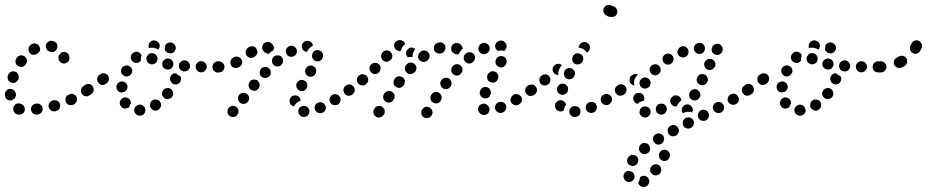

<svg xmlns="http://www.w3.org/2000/svg" viewBox="-27 -443 3766 780"><path d="M54 23Q58 23 62 20Q66 18 69 15Q72 11 73 7Q76 -2 71 -10Q67 -18 58 -21Q57 -21 57 -21Q48 -25 39 -21Q31 -17 28 -8Q25 1 29 9Q33 18 41 21Q43 22 45 22Q49 23 54 23ZM141 14Q147 7 146 -2Q146 -7 144 -11Q141 -15 138 -17Q135 -20 130 -22Q126 -23 121 -22H119Q110 -21 104 -14Q98 -7 99 3Q99 7 102 11Q104 15 107 18Q111 21 115 22Q119 23 124 23L126 22Q136 21 141 14ZM215 -3Q219 -11 217 -20Q216 -24 213 -28Q210 -31 206 -33Q203 -35 198 -36Q194 -37 189 -35H187Q178 -32 173 -24Q169 -16 171 -7Q172 -3 175 1Q178 4 182 7Q186 9 190 9Q194 10 199 9L201 8Q210 6 215 -3ZM285 -32Q288 -40 284 -49Q282 -53 279 -56Q275 -59 271 -60Q267 -62 262 -62Q258 -61 254 -59L251 -58Q247 -56 244 -53Q241 -50 240 -46Q238 -41 239 -37Q239 -32 241 -28Q243 -24 246 -21Q249 -18 253 -17Q258 -15 262 -16Q267 -16 271 -18L273 -19Q281 -23 285 -32ZM8 -36Q4 -37 0 -40Q-3 -43 -5 -47Q-7 -51 -7 -56Q-7 -57 -7 -59Q-8 -68 -1 -75Q5 -82 14 -82Q19 -82 23 -81Q27 -79 30 -76Q34 -73 35 -69Q37 -65 38 -61Q38 -59 38 -58Q38 -54 36 -50Q35 -45 32 -42Q31 -41 30 -41Q25 -39 20 -35Q20 -35 19 -35Q18 -35 17 -35Q12 -34 8 -36ZM345 -64Q348 -67 348 -72Q349 -76 348 -80Q347 -85 345 -89Q342 -92 338 -95Q335 -97 330 -98Q326 -99 321 -98Q317 -97 313 -94L311 -93Q304 -87 302 -78Q300 -69 306 -61Q308 -58 312 -55Q316 -53 320 -52Q324 -51 329 -52Q333 -53 337 -56L339 -57Q343 -60 345 -64ZM4 -127Q4 -123 6 -119Q8 -114 11 -112Q15 -109 19 -107Q23 -106 28 -106Q32 -106 36 -108Q40 -110 43 -114Q46 -117 48 -121V-124Q50 -128 49 -133Q49 -137 47 -141Q45 -145 42 -148Q38 -151 34 -152Q25 -155 17 -151Q9 -147 6 -138L5 -136Q3 -131 4 -127ZM36 -190Q38 -180 46 -175Q53 -170 62 -171Q72 -173 77 -181L78 -183Q84 -190 82 -200Q80 -209 73 -214Q65 -219 56 -218Q47 -216 41 -209L40 -206Q35 -199 36 -190ZM247 -227Q239 -233 230 -232Q228 -232 226 -231Q223 -230 221 -229Q218 -223 213 -219Q211 -216 211 -213Q210 -210 210 -207Q210 -207 211 -207Q211 -198 217 -191Q224 -185 233 -185Q242 -185 249 -191Q255 -198 255 -207Q255 -210 255 -212Q254 -222 247 -227ZM94 -257Q91 -254 89 -249Q88 -245 89 -241Q89 -236 91 -232Q95 -224 104 -221Q113 -219 121 -223Q122 -223 123 -224Q127 -226 130 -229Q133 -233 135 -237Q136 -241 136 -246Q135 -250 133 -254Q131 -258 128 -261Q125 -264 120 -265Q116 -267 112 -267Q107 -266 103 -264Q102 -263 100 -263Q96 -261 94 -257ZM177 -277Q172 -276 169 -273Q165 -271 162 -267Q160 -263 159 -259Q159 -254 160 -250Q161 -245 163 -242Q166 -238 169 -236Q173 -233 178 -233Q179 -232 180 -232Q189 -230 196 -235Q204 -241 206 -250Q207 -254 206 -258Q205 -263 203 -267Q200 -270 197 -273Q193 -275 189 -276Q187 -277 185 -277Q181 -278 177 -277Z M557 21Q550 27 541 27H540Q536 27 532 25Q528 24 525 20Q521 17 520 13Q518 9 518 4Q518 -5 525 -11Q532 -18 541 -18Q546 -18 550 -16Q554 -14 557 -11Q558 -10 559 -9Q560 -8 561 -6Q562 -2 563 2Q563 3 564 3Q564 4 564 5Q563 14 557 21ZM623 -4Q626 -7 627 -12Q628 -16 627 -21Q626 -25 624 -29Q623 -29 623 -30Q622 -31 621 -32Q621 -32 621 -32Q619 -35 616 -36Q613 -38 609 -38Q605 -39 601 -39Q596 -38 593 -35H592Q588 -33 586 -29Q583 -25 583 -21Q582 -16 582 -12Q583 -8 586 -4Q591 4 600 6Q609 8 617 3V2Q621 0 623 -4ZM487 -3Q483 -2 479 -2Q474 -3 470 -5Q467 -8 464 -11V-12Q458 -19 460 -29Q462 -38 469 -43Q473 -46 477 -47Q481 -48 486 -47Q490 -46 494 -44Q498 -42 500 -38H501Q503 -34 504 -30Q505 -26 505 -22Q501 -18 499 -12Q498 -10 498 -8Q497 -8 497 -7Q496 -7 495 -6Q492 -4 487 -3ZM672 -49V-50Q675 -53 676 -57Q677 -62 676 -66Q676 -71 673 -75Q671 -78 668 -81Q660 -87 651 -85Q642 -84 636 -77V-76Q630 -69 631 -60Q633 -51 640 -45Q648 -39 657 -41Q666 -42 672 -49ZM350 -67Q353 -71 354 -75Q354 -80 353 -84Q352 -89 350 -92Q345 -100 335 -102Q326 -103 319 -98L315 -95Q311 -93 309 -89Q307 -85 306 -81Q305 -77 306 -72Q307 -68 310 -64Q315 -56 324 -55Q333 -53 341 -59L344 -61Q348 -63 350 -67ZM451 -75Q445 -83 446 -92Q447 -101 454 -107Q462 -113 471 -112Q480 -111 486 -104Q492 -97 491 -88V-87Q490 -82 487 -77Q484 -72 479 -70Q475 -69 471 -69Q469 -68 467 -67Q467 -67 467 -67Q467 -67 466 -67Q457 -68 451 -75ZM412 -111Q415 -115 415 -119Q416 -124 415 -128Q414 -133 412 -136Q409 -140 405 -142Q401 -145 397 -145Q393 -146 388 -145Q384 -144 380 -141L377 -139Q369 -134 368 -124Q366 -115 372 -108Q377 -100 386 -98Q395 -97 403 -102L406 -105Q410 -107 412 -111ZM707 -115V-116Q709 -120 709 -124Q708 -129 706 -133Q704 -134 703 -135Q694 -138 689 -145Q688 -145 687 -145Q680 -146 674 -142Q667 -137 665 -130Q663 -126 664 -121Q664 -117 666 -113Q668 -109 671 -106Q674 -103 679 -101Q687 -98 696 -102Q704 -106 707 -115ZM466 -148Q463 -156 467 -165Q471 -173 480 -176Q489 -179 497 -175Q506 -171 509 -162Q512 -154 508 -145H507Q504 -138 497 -135Q490 -131 482 -133Q481 -133 480 -134Q479 -134 479 -134Q478 -134 477 -135Q469 -139 466 -148ZM867 -150Q871 -152 875 -155Q878 -158 879 -162Q881 -167 881 -171Q881 -180 875 -187Q868 -193 859 -194H858Q854 -194 850 -192Q846 -190 842 -187Q839 -184 838 -180Q836 -175 836 -171Q836 -167 838 -162Q839 -158 842 -155Q846 -152 850 -150Q854 -149 858 -149H859Q863 -148 867 -150ZM806 -156Q813 -162 813 -171Q813 -176 812 -180Q810 -184 807 -187Q804 -191 800 -192Q796 -194 791 -194Q781 -195 775 -188Q768 -182 768 -172Q768 -168 769 -164Q771 -160 774 -156Q777 -153 781 -151Q785 -150 790 -149Q799 -149 806 -156ZM737 -158Q744 -164 745 -173Q745 -178 744 -182Q742 -186 739 -190Q737 -193 733 -195Q729 -197 724 -198Q714 -198 707 -192Q700 -186 700 -177Q699 -172 701 -168Q702 -164 705 -160Q708 -157 712 -155Q716 -153 720 -153H721Q730 -152 737 -158ZM668 -164Q675 -170 677 -179Q678 -183 677 -188Q676 -192 673 -196Q671 -200 667 -202Q663 -204 659 -205H658Q649 -207 642 -201Q634 -196 632 -187Q632 -182 632 -178Q633 -174 636 -170Q639 -166 642 -164Q646 -162 651 -161Q660 -159 668 -164ZM594 -182Q585 -180 578 -186H577Q570 -191 568 -201Q566 -210 572 -217Q577 -225 586 -227Q596 -228 603 -223Q609 -219 612 -212Q614 -206 612 -199Q612 -197 611 -195Q611 -194 610 -193Q610 -192 609 -191Q604 -184 594 -182ZM543 -194Q536 -187 527 -187Q518 -187 511 -194Q504 -201 504 -210Q504 -219 511 -226Q518 -233 527 -233Q536 -233 543 -226Q545 -225 546 -223Q547 -221 548 -219Q547 -217 547 -215Q544 -206 546 -198Q545 -197 544 -196Q544 -195 543 -194ZM651 -230Q648 -233 645 -236Q643 -239 642 -243Q644 -248 644 -254Q644 -256 644 -258Q645 -259 645 -260Q646 -261 646 -262Q652 -269 661 -270Q670 -272 678 -266Q685 -261 687 -251Q688 -242 682 -235Q680 -231 676 -229Q673 -227 668 -226Q665 -227 662 -227Q658 -228 654 -228Q653 -228 653 -229Q652 -229 651 -230ZM579 -267Q583 -275 592 -278Q601 -281 609 -276Q618 -272 621 -263Q622 -259 622 -255Q621 -250 619 -246Q619 -245 618 -244Q617 -242 616 -241Q609 -246 601 -248Q592 -250 583 -249Q580 -248 578 -248Q578 -248 578 -249Q578 -249 577 -249Q575 -258 579 -267Z M942 8Q941 -1 934 -8Q931 -10 926 -12Q922 -13 918 -13Q913 -13 909 -10Q905 -8 902 -5Q899 -1 898 3Q896 7 897 12Q897 16 899 20Q901 24 904 27Q911 33 921 32Q930 32 936 25V24Q943 17 942 8ZM1224 25Q1230 18 1230 8Q1230 4 1228 0Q1226 -4 1223 -7Q1219 -10 1215 -12Q1211 -13 1206 -13Q1197 -12 1190 -6Q1184 1 1185 11Q1185 15 1187 19Q1189 23 1192 26Q1195 29 1199 31Q1204 32 1208 32H1209Q1218 31 1224 25ZM1295 3Q1299 -5 1295 -14Q1293 -18 1290 -21Q1287 -25 1283 -26Q1279 -28 1274 -28Q1270 -28 1266 -26H1265Q1257 -23 1253 -14Q1249 -6 1253 3Q1254 7 1258 10Q1261 14 1265 15Q1269 17 1273 17Q1278 17 1282 16L1283 15Q1291 12 1295 3ZM1150 -37V-38Q1151 -42 1153 -46Q1156 -50 1159 -52Q1163 -55 1167 -55Q1172 -56 1176 -55Q1184 -54 1189 -48Q1194 -42 1194 -34Q1191 -33 1188 -31Q1180 -28 1174 -21Q1170 -16 1167 -11Q1158 -13 1153 -20Q1148 -28 1150 -37ZM1353 -25Q1356 -29 1356 -33Q1357 -38 1357 -42Q1356 -46 1353 -50Q1348 -58 1339 -60Q1330 -62 1322 -57Q1318 -54 1316 -51Q1313 -47 1312 -42Q1311 -38 1312 -34Q1313 -29 1315 -26Q1320 -18 1329 -16Q1338 -14 1346 -19H1347Q1350 -22 1353 -25ZM985 -46Q984 -56 976 -61Q969 -67 960 -66Q951 -65 945 -58L944 -57Q939 -50 940 -41Q941 -31 948 -26Q952 -23 956 -22Q960 -20 965 -21Q969 -21 973 -24Q977 -26 980 -29V-30Q986 -37 985 -46ZM1413 -73Q1415 -82 1409 -90Q1407 -94 1403 -96Q1399 -98 1395 -99Q1390 -100 1386 -99Q1382 -98 1378 -95Q1374 -92 1372 -89Q1369 -85 1368 -80Q1368 -76 1369 -72Q1370 -67 1372 -64Q1375 -60 1378 -58Q1382 -55 1387 -54Q1391 -54 1395 -55Q1400 -56 1403 -58L1404 -59Q1412 -64 1413 -73ZM1177 -91Q1179 -82 1187 -77Q1190 -74 1195 -73Q1199 -73 1204 -73Q1208 -74 1212 -77Q1215 -79 1218 -83V-84Q1223 -92 1221 -101Q1219 -110 1211 -115Q1208 -117 1203 -118Q1199 -119 1194 -118Q1190 -117 1186 -114Q1183 -112 1180 -108Q1175 -100 1177 -91ZM1027 -91Q1028 -95 1028 -99Q1028 -104 1025 -108Q1023 -112 1020 -115Q1013 -120 1003 -120Q994 -119 988 -112V-111Q982 -104 983 -95Q984 -85 991 -79Q998 -74 1007 -74Q1017 -75 1022 -82L1023 -83Q1026 -86 1027 -91ZM1073 -149Q1073 -159 1066 -165Q1060 -172 1050 -171Q1041 -171 1034 -164Q1028 -157 1028 -148Q1028 -138 1035 -132Q1042 -126 1051 -126Q1060 -126 1067 -133Q1074 -140 1073 -149ZM1213 -148Q1216 -139 1224 -134Q1232 -130 1241 -132Q1250 -134 1254 -143H1255Q1259 -151 1257 -160Q1255 -169 1246 -174Q1243 -176 1238 -177Q1234 -177 1229 -176Q1225 -175 1222 -172Q1218 -169 1216 -165H1215Q1211 -157 1213 -148ZM879 -156Q885 -162 885 -172Q885 -176 883 -180Q881 -184 878 -187Q875 -190 871 -192Q867 -194 862 -194Q861 -193 859 -193Q850 -193 843 -187Q836 -180 836 -171Q836 -162 843 -155Q850 -148 859 -148Q861 -148 863 -149Q873 -149 879 -156ZM956 -184Q959 -193 954 -201Q950 -209 941 -212Q932 -215 924 -211Q922 -210 921 -209Q917 -207 914 -204Q911 -200 910 -196Q908 -192 909 -187Q909 -183 911 -179Q915 -170 924 -168Q933 -165 941 -169Q943 -170 945 -171Q953 -175 956 -184ZM1123 -194Q1124 -203 1118 -211Q1112 -218 1102 -218Q1093 -219 1086 -213Q1078 -207 1078 -198Q1077 -188 1083 -181Q1089 -174 1098 -173Q1107 -172 1115 -178V-179Q1122 -185 1123 -194ZM1244 -204Q1249 -196 1258 -194Q1267 -192 1275 -197Q1283 -203 1285 -212Q1287 -221 1282 -229Q1276 -237 1267 -239Q1258 -241 1250 -236Q1243 -230 1241 -221Q1239 -212 1244 -204ZM1000 -255Q991 -256 983 -251L980 -249Q973 -243 971 -234Q970 -225 975 -217Q981 -210 990 -208Q999 -207 1007 -212L1010 -215Q1014 -218 1017 -223Q1019 -228 1019 -234Q1017 -238 1016 -243Q1016 -244 1015 -245Q1015 -245 1014 -246Q1009 -254 1000 -255ZM1178 -228Q1181 -237 1177 -245Q1175 -249 1171 -252Q1168 -255 1164 -256Q1159 -258 1155 -257Q1150 -257 1147 -255L1146 -254Q1138 -250 1135 -241Q1132 -232 1137 -224Q1139 -220 1142 -217Q1145 -214 1150 -213Q1154 -212 1158 -212Q1163 -213 1167 -215Q1176 -219 1178 -228ZM1038 -250Q1038 -259 1044 -266Q1051 -272 1060 -273Q1069 -273 1076 -266Q1079 -263 1082 -260Q1085 -255 1086 -249Q1086 -243 1083 -238Q1077 -235 1072 -231L1071 -230Q1068 -228 1066 -225Q1060 -224 1054 -227Q1048 -229 1045 -234Q1038 -241 1038 -250ZM1200 -262Q1202 -266 1205 -269Q1207 -273 1211 -275Q1215 -277 1220 -277H1221Q1229 -278 1236 -272Q1243 -267 1244 -258Q1241 -256 1238 -254Q1230 -249 1225 -241Q1222 -237 1221 -232Q1212 -233 1206 -238Q1200 -244 1199 -253Q1199 -257 1200 -262Z M1729 8Q1727 -1 1719 -6Q1715 -8 1711 -9Q1706 -10 1702 -9Q1698 -8 1694 -5Q1690 -2 1688 2L1687 3Q1683 11 1685 20Q1687 29 1695 34Q1699 36 1703 37Q1708 37 1712 36Q1716 35 1720 33Q1724 30 1726 26L1727 25Q1732 17 1729 8ZM1536 15Q1536 10 1536 6Q1535 1 1532 -2Q1530 -6 1526 -9Q1519 -14 1509 -12Q1500 -11 1495 -3L1494 -1Q1491 3 1490 7Q1489 12 1490 16Q1491 20 1493 24Q1496 28 1499 30Q1507 36 1516 34Q1525 32 1530 25L1532 23Q1535 19 1536 15ZM1941 24Q1932 25 1925 19Q1923 18 1922 16Q1915 10 1915 0Q1916 -9 1922 -16Q1926 -19 1930 -20Q1934 -22 1938 -22Q1943 -22 1947 -20Q1951 -18 1954 -15Q1957 -13 1958 -10Q1960 -7 1961 -3Q1961 -1 1962 1Q1962 5 1960 9Q1959 13 1957 16Q1951 23 1941 24ZM2023 9Q2026 6 2028 2Q2030 -2 2030 -6Q2030 -11 2029 -15Q2025 -24 2017 -27Q2008 -31 2000 -28H1998Q1994 -26 1991 -23Q1987 -20 1986 -16Q1984 -12 1984 -7Q1983 -3 1985 1Q1988 10 1997 14Q2005 18 2014 15L2015 14Q2020 12 2023 9ZM2093 -33Q2095 -42 2090 -50Q2088 -54 2084 -56Q2081 -59 2076 -60Q2072 -61 2068 -61Q2063 -60 2059 -58L2058 -57Q2050 -52 2048 -43Q2045 -34 2050 -26Q2052 -22 2056 -20Q2059 -17 2064 -16Q2068 -15 2072 -15Q2077 -16 2081 -18L2082 -19Q2090 -24 2093 -33ZM1767 -43Q1768 -47 1767 -51Q1766 -56 1763 -59Q1761 -63 1757 -66Q1749 -71 1740 -69Q1731 -67 1726 -59L1725 -58Q1723 -54 1722 -50Q1721 -45 1722 -41Q1723 -36 1725 -33Q1728 -29 1732 -27Q1739 -22 1749 -23Q1758 -25 1763 -33L1764 -34Q1766 -38 1767 -43ZM1576 -47Q1576 -51 1576 -56Q1575 -60 1572 -64Q1570 -67 1566 -70Q1558 -75 1549 -73Q1540 -71 1535 -64L1533 -61Q1531 -58 1530 -53Q1529 -49 1530 -44Q1531 -40 1533 -36Q1536 -33 1540 -30Q1547 -25 1557 -27Q1566 -29 1571 -36L1572 -39Q1575 -42 1576 -47ZM1924 -57Q1920 -65 1923 -74L1924 -75Q1925 -79 1929 -83Q1932 -86 1936 -88Q1940 -90 1944 -90Q1949 -90 1953 -88Q1962 -85 1965 -76Q1969 -68 1966 -59L1965 -58Q1964 -54 1961 -50Q1958 -47 1954 -45Q1952 -45 1950 -44Q1949 -44 1947 -43Q1943 -44 1939 -44Q1938 -44 1937 -44Q1937 -44 1937 -45Q1937 -45 1936 -45Q1928 -48 1924 -57ZM2152 -72Q2154 -81 2149 -89Q2146 -93 2142 -95Q2139 -98 2134 -99Q2130 -99 2126 -98Q2121 -98 2117 -95L2116 -94Q2108 -89 2107 -80Q2105 -71 2110 -63Q2113 -59 2117 -57Q2120 -54 2125 -53Q2129 -53 2134 -54Q2138 -54 2142 -57L2143 -58Q2151 -63 2152 -72ZM1410 -65Q1413 -69 1414 -73Q1414 -78 1414 -82Q1413 -87 1410 -90Q1405 -98 1395 -100Q1386 -101 1379 -96L1378 -95Q1374 -93 1372 -89Q1370 -85 1369 -81Q1368 -77 1369 -72Q1370 -68 1373 -64Q1378 -56 1387 -55Q1396 -53 1404 -59Q1408 -61 1410 -65ZM1807 -99Q1808 -104 1807 -108Q1807 -112 1804 -116Q1802 -120 1799 -123Q1791 -128 1782 -127Q1773 -126 1767 -118L1766 -117Q1763 -113 1762 -109Q1761 -105 1762 -100Q1763 -96 1765 -92Q1767 -88 1771 -85Q1778 -80 1788 -81Q1797 -83 1802 -90L1803 -91Q1806 -95 1807 -99ZM1617 -105Q1618 -109 1618 -114Q1617 -118 1615 -122Q1613 -126 1609 -129Q1605 -131 1601 -132Q1597 -134 1592 -133Q1588 -132 1584 -130Q1580 -128 1577 -124L1576 -122Q1573 -118 1572 -114Q1571 -110 1572 -105Q1572 -101 1574 -97Q1577 -93 1580 -91Q1588 -85 1597 -86Q1606 -88 1612 -95L1613 -97Q1616 -101 1617 -105ZM1469 -117Q1469 -126 1464 -133Q1461 -137 1457 -139Q1453 -141 1448 -141Q1444 -142 1440 -141Q1435 -139 1432 -136H1431Q1424 -130 1423 -121Q1422 -111 1428 -104Q1434 -97 1444 -96Q1453 -95 1460 -101L1461 -102Q1468 -108 1469 -117ZM1953 -123Q1955 -114 1964 -110Q1968 -108 1972 -107Q1977 -107 1981 -108Q1985 -109 1989 -112Q1992 -115 1994 -119L1995 -121Q1999 -129 1997 -138Q1994 -147 1986 -151Q1982 -153 1977 -153Q1973 -154 1968 -153Q1964 -151 1961 -148Q1957 -146 1955 -142L1954 -140Q1950 -132 1953 -123ZM1851 -152Q1852 -156 1852 -161Q1852 -165 1850 -169Q1848 -173 1845 -176Q1838 -183 1828 -182Q1819 -182 1813 -175L1812 -173Q1809 -170 1807 -166Q1806 -162 1806 -157Q1806 -153 1808 -149Q1810 -145 1814 -142Q1821 -135 1830 -136Q1839 -136 1845 -143L1846 -145Q1849 -148 1851 -152ZM1665 -167Q1664 -177 1657 -183Q1651 -189 1641 -189Q1632 -189 1626 -182L1624 -180Q1617 -173 1618 -164Q1618 -155 1625 -148Q1632 -142 1641 -142Q1650 -143 1657 -149L1659 -151Q1665 -158 1665 -167ZM1519 -165Q1520 -175 1513 -181Q1510 -184 1506 -186Q1501 -188 1497 -188Q1493 -188 1488 -186Q1484 -185 1481 -181Q1474 -174 1474 -165Q1474 -156 1481 -149Q1487 -142 1497 -142Q1506 -142 1512 -149L1513 -150Q1519 -156 1519 -165ZM1986 -193Q1985 -189 1987 -185Q1988 -180 1991 -177Q1994 -174 1998 -172Q2006 -167 2015 -170Q2024 -173 2028 -181L2029 -183Q2031 -187 2031 -191Q2032 -196 2030 -200Q2029 -204 2026 -208Q2023 -211 2019 -213Q2011 -217 2002 -214Q1993 -212 1989 -203L1988 -202Q1986 -198 1986 -193ZM1900 -198Q1902 -202 1903 -207Q1903 -211 1902 -215Q1901 -220 1898 -223Q1892 -230 1882 -231Q1873 -232 1866 -226L1865 -225Q1861 -222 1859 -218Q1857 -214 1857 -210Q1856 -205 1858 -201Q1859 -197 1862 -193Q1868 -186 1877 -185Q1886 -184 1893 -190L1895 -191Q1898 -194 1900 -198ZM1715 -204Q1718 -208 1718 -212Q1719 -217 1718 -221Q1717 -225 1714 -229Q1709 -236 1699 -238Q1690 -239 1683 -234L1681 -232Q1677 -229 1675 -225Q1672 -222 1672 -217Q1671 -213 1672 -208Q1673 -204 1676 -200Q1681 -193 1691 -192Q1700 -190 1707 -196L1709 -197Q1713 -200 1715 -204ZM1567 -214Q1567 -223 1562 -229Q1562 -230 1561 -230Q1561 -231 1560 -231Q1560 -231 1560 -232Q1553 -238 1543 -238Q1534 -238 1528 -231L1527 -230Q1521 -223 1521 -214Q1522 -205 1528 -198Q1535 -192 1545 -192Q1554 -193 1560 -200H1561Q1566 -206 1567 -214ZM1630 -210Q1627 -213 1625 -217Q1623 -221 1623 -225V-226Q1622 -235 1629 -242Q1635 -249 1644 -250Q1649 -250 1653 -248Q1657 -247 1660 -244Q1658 -241 1656 -238Q1651 -230 1649 -220Q1649 -216 1649 -211Q1645 -212 1640 -212Q1635 -211 1630 -210ZM1823 -223Q1822 -224 1820 -224Q1818 -225 1817 -226Q1815 -227 1813 -229Q1813 -229 1813 -229Q1810 -232 1808 -236Q1806 -240 1806 -244Q1805 -249 1807 -253Q1808 -257 1811 -261Q1817 -268 1827 -268Q1836 -269 1843 -263Q1845 -261 1847 -259Q1849 -256 1851 -252Q1852 -248 1853 -244Q1852 -244 1852 -244L1850 -243Q1844 -237 1840 -230Q1838 -226 1836 -222Q1836 -222 1835 -222Q1834 -222 1833 -222Q1829 -223 1823 -223ZM1947 -225H1949Q1957 -229 1961 -238Q1964 -246 1961 -255Q1959 -259 1956 -262Q1953 -265 1948 -267Q1944 -269 1940 -269Q1935 -269 1931 -267L1930 -266Q1921 -263 1918 -254Q1914 -245 1918 -237Q1920 -233 1923 -229Q1926 -226 1930 -225Q1934 -223 1939 -223Q1943 -223 1947 -225ZM1775 -231Q1778 -234 1780 -238Q1782 -242 1783 -246Q1783 -251 1782 -255Q1781 -260 1778 -263Q1775 -266 1771 -269Q1767 -271 1763 -271Q1758 -272 1754 -270L1751 -269Q1747 -268 1744 -265Q1740 -263 1738 -259Q1736 -255 1736 -250Q1735 -246 1736 -241Q1739 -233 1747 -228Q1756 -224 1764 -226L1767 -227Q1771 -228 1775 -231ZM1576 -268Q1581 -276 1590 -279Q1599 -282 1607 -278Q1616 -274 1619 -265Q1619 -265 1619 -265Q1619 -264 1619 -264Q1615 -261 1612 -257Q1606 -251 1603 -242Q1602 -239 1601 -236Q1593 -234 1585 -239Q1578 -243 1575 -251Q1572 -260 1576 -268ZM1998 -276Q2007 -280 2015 -277Q2017 -276 2018 -276Q2022 -274 2025 -270Q2028 -267 2030 -263Q2031 -259 2031 -254Q2031 -250 2029 -246Q2028 -243 2026 -240Q2024 -238 2021 -236Q2017 -237 2013 -238Q2004 -239 1996 -236Q1989 -240 1986 -248Q1983 -256 1986 -264Q1990 -272 1998 -276Z M2319 30Q2323 28 2326 25Q2329 21 2330 17Q2332 13 2331 8Q2331 -1 2324 -7Q2316 -13 2307 -12H2306Q2302 -12 2298 -10Q2294 -8 2291 -4Q2288 -1 2287 3Q2285 8 2286 12Q2287 21 2294 27Q2301 33 2310 33H2311Q2315 32 2319 30ZM2396 2Q2400 -7 2396 -15Q2395 -20 2392 -23Q2388 -26 2384 -28Q2380 -29 2376 -29Q2371 -29 2367 -28L2366 -27Q2358 -24 2354 -15Q2351 -7 2354 2Q2356 6 2359 9Q2362 13 2366 14Q2370 16 2375 16Q2379 16 2384 14Q2393 10 2396 2ZM2249 10Q2244 9 2240 7Q2236 5 2233 2Q2230 -2 2229 -6Q2229 -6 2229 -7Q2226 -16 2230 -24Q2235 -32 2244 -35Q2253 -38 2261 -33Q2269 -29 2272 -20Q2272 -20 2272 -20Q2272 -19 2272 -18Q2272 -18 2272 -17Q2268 -11 2265 -3Q2264 1 2264 5Q2262 6 2261 7Q2259 8 2257 9Q2253 10 2249 10ZM2459 -34Q2461 -43 2456 -51Q2453 -54 2450 -57Q2446 -60 2442 -61Q2438 -62 2433 -61Q2429 -60 2425 -58H2424Q2416 -53 2414 -44Q2412 -35 2417 -27Q2419 -23 2423 -20Q2426 -18 2431 -17Q2435 -16 2440 -16Q2444 -17 2448 -19V-20Q2456 -25 2459 -34ZM2516 -73Q2518 -82 2512 -90Q2510 -94 2506 -96Q2502 -98 2498 -99Q2493 -100 2489 -99Q2485 -98 2481 -95Q2473 -90 2471 -81Q2470 -71 2475 -64Q2478 -60 2481 -58Q2485 -55 2490 -54Q2494 -54 2498 -55Q2503 -56 2506 -58L2507 -59Q2515 -64 2516 -73ZM2151 -65Q2153 -69 2154 -73Q2155 -78 2154 -82Q2153 -87 2150 -90Q2148 -94 2144 -96Q2140 -99 2136 -100Q2131 -100 2127 -99Q2122 -98 2119 -96H2118Q2115 -93 2112 -89Q2110 -85 2109 -81Q2108 -77 2109 -72Q2110 -68 2112 -64Q2115 -61 2119 -58Q2123 -56 2127 -55Q2131 -54 2136 -55Q2140 -56 2144 -58V-59Q2148 -61 2151 -65ZM2238 -70Q2234 -79 2237 -88Q2240 -97 2249 -101Q2257 -105 2266 -102Q2270 -101 2273 -98Q2277 -95 2279 -91Q2281 -87 2281 -82Q2281 -78 2280 -74V-73Q2277 -66 2271 -62Q2265 -58 2258 -58Q2256 -58 2254 -58Q2253 -58 2253 -58Q2252 -59 2252 -59Q2251 -59 2251 -59Q2242 -62 2238 -70ZM2209 -116Q2210 -125 2205 -132Q2199 -140 2190 -141Q2181 -142 2173 -136Q2169 -133 2167 -129Q2165 -126 2164 -121Q2163 -117 2165 -112Q2166 -108 2168 -104Q2174 -97 2183 -96Q2193 -95 2200 -100L2201 -101Q2208 -107 2209 -116ZM2265 -137Q2267 -128 2276 -123Q2284 -119 2293 -122Q2302 -125 2306 -133V-134Q2311 -142 2308 -151Q2305 -160 2297 -164Q2288 -168 2279 -166Q2271 -163 2266 -154Q2262 -146 2265 -137ZM2256 -178Q2254 -180 2251 -182Q2247 -183 2244 -184Q2239 -184 2235 -183Q2231 -182 2227 -179V-178Q2219 -173 2218 -163Q2217 -154 2223 -147Q2226 -143 2230 -141Q2234 -139 2238 -138Q2239 -138 2240 -138Q2240 -138 2241 -138Q2241 -143 2241 -148Q2242 -156 2246 -164V-165Q2250 -172 2256 -178ZM2298 -198Q2300 -189 2308 -184Q2316 -180 2325 -182Q2334 -184 2339 -192V-193Q2344 -201 2342 -210Q2340 -219 2332 -223Q2324 -228 2315 -226Q2306 -224 2301 -216V-215Q2296 -207 2298 -198ZM2326 -259Q2328 -263 2332 -266V-267Q2336 -270 2340 -271Q2344 -273 2348 -272Q2353 -272 2357 -270Q2361 -268 2364 -265Q2370 -258 2370 -248Q2369 -239 2362 -233V-232Q2361 -232 2360 -231Q2359 -230 2357 -230Q2357 -230 2356 -231Q2351 -238 2344 -243Q2336 -247 2328 -249Q2326 -249 2324 -249Q2324 -249 2324 -250Q2324 -250 2324 -251Q2324 -255 2326 -259ZM2475 -411Q2481 -405 2481 -396Q2481 -387 2475 -380Q2468 -374 2459 -374Q2451 -374 2444 -376Q2437 -379 2431 -384Q2425 -391 2424 -400Q2424 -409 2430 -416Q2436 -423 2445 -423Q2454 -424 2461 -418Q2469 -418 2475 -411Z M2566 299Q2566 300 2566 301Q2566 302 2567 303Q2570 311 2579 315Q2588 318 2596 315H2597Q2601 313 2604 310Q2607 307 2609 302Q2611 298 2611 294Q2611 289 2609 285Q2605 277 2597 273Q2588 269 2580 273H2579Q2577 274 2576 275Q2575 276 2573 277Q2573 284 2570 291Q2568 296 2566 299ZM2545 259Q2543 256 2540 254Q2537 254 2533 253Q2530 252 2526 251Q2525 251 2523 251Q2522 252 2520 252Q2516 254 2513 257Q2509 260 2508 264Q2506 268 2506 273Q2506 277 2507 281Q2507 282 2508 282Q2511 291 2520 295Q2528 298 2537 295Q2541 293 2544 290Q2547 287 2549 283Q2551 279 2551 274Q2551 270 2549 265Q2549 265 2549 265Q2548 262 2545 259ZM2618 234H2619Q2624 226 2633 225Q2642 223 2650 228Q2654 231 2656 235Q2658 238 2659 243Q2660 247 2659 252Q2658 256 2655 260Q2650 268 2641 269Q2631 271 2624 266Q2623 265 2623 265Q2623 265 2622 264Q2621 263 2621 263Q2620 262 2619 261Q2614 255 2614 248Q2614 240 2618 234ZM2566 204Q2564 195 2556 190Q2552 187 2548 187Q2544 186 2539 186Q2535 187 2531 190Q2527 192 2525 196V197Q2519 204 2521 213Q2523 223 2531 228Q2534 230 2539 231Q2543 232 2547 231Q2552 230 2556 228Q2559 225 2562 222V221Q2567 213 2566 204ZM2651 195Q2653 204 2661 208Q2670 213 2679 210Q2688 207 2692 199V198Q2697 190 2694 181Q2691 172 2683 168Q2675 164 2666 166Q2657 169 2653 177L2652 178Q2648 186 2651 195ZM2614 163Q2615 153 2609 146Q2604 139 2594 138Q2585 136 2578 142L2577 143Q2574 145 2572 149Q2569 153 2569 158Q2568 162 2569 166Q2571 171 2573 174Q2579 181 2588 183Q2598 184 2605 178H2606Q2613 172 2614 163ZM2670 127Q2673 118 2668 110Q2666 106 2662 103Q2658 101 2654 100Q2650 98 2645 99Q2641 100 2637 102H2636Q2633 105 2630 108Q2627 112 2626 116Q2625 121 2626 125Q2626 129 2629 133Q2634 141 2643 144Q2652 146 2660 141Q2668 136 2670 127ZM2730 94Q2733 85 2728 77Q2724 69 2715 66Q2706 63 2698 68H2697Q2689 73 2686 81Q2684 90 2688 99Q2692 107 2701 110Q2710 112 2719 108Q2727 103 2730 94ZM2787 71Q2790 68 2791 63Q2792 59 2792 55Q2792 50 2790 46Q2786 38 2777 35Q2768 32 2759 36Q2751 41 2748 49Q2745 58 2749 67Q2753 75 2762 78Q2771 81 2779 77L2780 76Q2784 74 2787 71ZM2841 45Q2845 43 2848 40Q2851 37 2852 32Q2854 28 2853 24Q2853 19 2851 15Q2847 7 2838 4Q2829 1 2821 5H2820Q2812 10 2809 19Q2806 27 2810 36Q2812 40 2816 43Q2819 46 2823 47Q2828 48 2832 48Q2837 48 2841 46ZM2605 31Q2597 36 2588 34V33Q2584 32 2580 30Q2577 27 2574 23Q2572 20 2571 15Q2571 11 2572 6Q2574 -3 2582 -8Q2590 -12 2599 -10Q2603 -9 2607 -7Q2611 -4 2613 0Q2613 1 2614 2Q2614 2 2615 3Q2615 8 2616 12Q2616 14 2616 15Q2616 16 2616 17Q2613 26 2605 31ZM2680 9Q2684 0 2680 -9Q2679 -13 2676 -16Q2672 -19 2668 -21Q2664 -22 2660 -22Q2655 -22 2651 -21Q2642 -17 2639 -9Q2635 0 2639 9Q2640 13 2643 16Q2647 19 2651 21Q2655 23 2659 23Q2664 23 2668 21Q2677 17 2680 9ZM2745 -6Q2747 -10 2750 -13Q2754 -16 2758 -18Q2762 -19 2767 -19Q2771 -19 2775 -17Q2779 -15 2782 -11Q2785 -8 2786 -4Q2788 1 2788 5Q2787 9 2785 13V14Q2784 14 2784 13Q2775 11 2766 11Q2757 12 2749 16Q2748 17 2747 17Q2743 12 2742 6Q2742 0 2745 -6ZM2914 0Q2916 -9 2912 -17Q2910 -21 2906 -24Q2903 -27 2899 -28Q2894 -29 2890 -29Q2885 -28 2882 -26H2881Q2873 -22 2870 -13Q2867 -4 2872 5Q2874 8 2877 11Q2881 14 2885 15Q2889 17 2894 16Q2898 16 2902 14H2903Q2911 9 2914 0ZM2735 -30Q2738 -33 2741 -35Q2741 -38 2740 -41Q2739 -44 2737 -46Q2732 -54 2723 -55Q2713 -57 2706 -52V-51Q2698 -46 2696 -37Q2695 -28 2700 -20Q2703 -16 2707 -14Q2710 -12 2715 -11Q2717 -11 2719 -11Q2720 -11 2722 -11Q2723 -13 2724 -16H2725Q2729 -24 2735 -30ZM2974 -34Q2976 -43 2971 -51Q2969 -55 2966 -58Q2962 -61 2958 -62Q2953 -63 2949 -62Q2944 -62 2941 -59H2940Q2932 -54 2930 -45Q2927 -36 2932 -28Q2934 -24 2938 -22Q2942 -19 2946 -18Q2950 -17 2955 -17Q2959 -18 2963 -20L2964 -21Q2972 -25 2974 -34ZM2546 -48Q2548 -57 2555 -62Q2563 -67 2572 -65Q2581 -64 2587 -56Q2592 -48 2590 -39Q2590 -37 2589 -36Q2589 -34 2588 -33Q2588 -33 2587 -33Q2578 -32 2570 -27Q2566 -24 2563 -21Q2554 -23 2549 -31Q2544 -39 2546 -48ZM2774 -50Q2777 -41 2785 -37Q2789 -35 2794 -35Q2798 -35 2802 -36Q2807 -38 2810 -41Q2813 -44 2815 -48H2816Q2820 -56 2817 -65Q2814 -74 2806 -78Q2802 -80 2797 -81Q2793 -81 2788 -79Q2784 -78 2781 -75Q2777 -72 2775 -68Q2771 -59 2774 -50ZM3029 -65Q3031 -69 3032 -73Q3033 -77 3032 -82Q3031 -86 3028 -90Q3023 -98 3014 -99Q3005 -101 2997 -95Q2993 -92 2990 -89Q2988 -85 2987 -81Q2987 -76 2987 -72Q2988 -67 2991 -64Q2994 -60 2997 -58Q3001 -55 3006 -54Q3010 -54 3014 -55Q3019 -56 3022 -58L3023 -59Q3027 -61 3029 -65ZM2515 -66Q2517 -70 2518 -74Q2519 -79 2518 -83Q2517 -88 2514 -91Q2509 -99 2500 -100Q2491 -102 2483 -97L2481 -95Q2477 -93 2475 -89Q2473 -85 2472 -81Q2471 -77 2472 -72Q2473 -68 2476 -64Q2481 -56 2490 -55Q2499 -53 2507 -59L2509 -60Q2512 -62 2515 -66ZM2572 -100Q2569 -109 2574 -117Q2579 -125 2588 -128Q2597 -130 2605 -125Q2613 -121 2615 -112Q2618 -103 2613 -94Q2611 -90 2607 -88Q2603 -85 2599 -84Q2596 -83 2593 -83Q2589 -83 2586 -84Q2585 -85 2584 -86Q2583 -86 2583 -86Q2582 -86 2582 -86Q2574 -91 2572 -100ZM2565 -140Q2563 -141 2562 -141Q2560 -142 2558 -142Q2554 -143 2550 -142Q2545 -141 2542 -138L2540 -137Q2532 -132 2531 -122Q2529 -113 2534 -106Q2537 -102 2541 -99Q2545 -97 2550 -96Q2548 -105 2549 -113Q2550 -121 2555 -129Q2559 -135 2565 -140ZM2803 -121Q2803 -116 2804 -112Q2806 -108 2809 -104Q2812 -101 2816 -99Q2824 -95 2833 -98Q2842 -101 2846 -109V-110Q2848 -114 2849 -118Q2849 -123 2847 -127Q2846 -131 2843 -135Q2840 -138 2836 -140Q2828 -144 2819 -141Q2810 -138 2806 -130V-129Q2804 -125 2803 -121ZM2614 -168Q2612 -164 2612 -159Q2612 -155 2614 -151Q2616 -147 2619 -143Q2622 -140 2626 -139Q2631 -137 2635 -137Q2639 -137 2644 -139Q2648 -141 2651 -144Q2657 -151 2657 -160Q2657 -170 2650 -176Q2647 -179 2643 -181Q2639 -182 2634 -182Q2630 -182 2626 -180Q2621 -179 2618 -175Q2615 -172 2614 -168ZM2835 -174Q2838 -165 2846 -161Q2850 -159 2855 -158Q2859 -158 2863 -160Q2868 -161 2871 -164Q2874 -167 2876 -171H2877Q2881 -180 2878 -189Q2875 -197 2867 -202Q2863 -204 2858 -204Q2854 -204 2849 -203Q2845 -201 2842 -198Q2838 -195 2836 -191Q2832 -182 2835 -174ZM2665 -208Q2663 -199 2668 -191Q2673 -183 2682 -181Q2691 -179 2699 -184Q2703 -187 2705 -190Q2708 -194 2709 -198Q2710 -203 2709 -207Q2708 -211 2706 -215Q2703 -219 2700 -222Q2696 -224 2692 -225Q2687 -226 2683 -225Q2678 -224 2675 -222Q2667 -217 2665 -208ZM2741 -254Q2732 -251 2728 -242Q2723 -234 2726 -225Q2729 -216 2738 -212Q2746 -208 2755 -211Q2764 -214 2768 -222Q2772 -231 2769 -240Q2766 -248 2758 -253Q2750 -257 2741 -254ZM2865 -235Q2868 -226 2877 -222Q2885 -218 2894 -221Q2903 -224 2907 -233Q2911 -241 2908 -250Q2905 -259 2897 -263Q2889 -267 2880 -264Q2871 -261 2867 -253V-252Q2862 -244 2865 -235ZM2804 -266Q2800 -264 2797 -261Q2794 -257 2793 -253Q2791 -249 2792 -244Q2793 -235 2800 -229Q2807 -223 2816 -224Q2821 -224 2825 -226Q2829 -229 2832 -232Q2834 -235 2836 -240Q2837 -244 2837 -248Q2836 -258 2829 -264Q2821 -270 2812 -269Q2807 -268 2804 -266Z M3239 21Q3232 27 3223 27H3222Q3218 27 3214 25Q3210 24 3207 20Q3203 17 3202 13Q3200 9 3200 4Q3200 -5 3207 -11Q3214 -18 3223 -18Q3228 -18 3232 -16Q3236 -14 3239 -11Q3240 -10 3241 -9Q3242 -8 3243 -6Q3244 -2 3245 2Q3245 3 3246 3Q3246 4 3246 5Q3245 14 3239 21ZM3305 -4Q3308 -7 3309 -12Q3310 -16 3309 -21Q3308 -25 3306 -29Q3305 -29 3305 -30Q3304 -31 3303 -32Q3303 -32 3303 -32Q3301 -35 3298 -36Q3295 -38 3291 -38Q3287 -39 3283 -39Q3278 -38 3275 -35H3274Q3270 -33 3268 -29Q3265 -25 3265 -21Q3264 -16 3264 -12Q3265 -8 3268 -4Q3273 4 3282 6Q3291 8 3299 3V2Q3303 0 3305 -4ZM3169 -3Q3165 -2 3161 -2Q3156 -3 3152 -5Q3149 -8 3146 -11V-12Q3140 -19 3142 -29Q3144 -38 3151 -43Q3155 -46 3159 -47Q3163 -48 3168 -47Q3172 -46 3176 -44Q3180 -42 3182 -38H3183Q3185 -34 3186 -30Q3187 -26 3187 -22Q3183 -18 3181 -12Q3180 -10 3180 -8Q3179 -8 3179 -7Q3178 -7 3177 -6Q3174 -4 3169 -3ZM3354 -49V-50Q3357 -53 3358 -57Q3359 -62 3358 -66Q3358 -71 3355 -75Q3353 -78 3350 -81Q3342 -87 3333 -85Q3324 -84 3318 -77V-76Q3312 -69 3313 -60Q3315 -51 3322 -45Q3330 -39 3339 -41Q3348 -42 3354 -49ZM3032 -67Q3035 -71 3036 -75Q3036 -80 3035 -84Q3034 -89 3032 -92Q3027 -100 3017 -102Q3008 -103 3001 -98L2997 -95Q2993 -93 2991 -89Q2989 -85 2988 -81Q2987 -77 2988 -72Q2989 -68 2992 -64Q2997 -56 3006 -55Q3015 -53 3023 -59L3026 -61Q3030 -63 3032 -67ZM3133 -75Q3127 -83 3128 -92Q3129 -101 3136 -107Q3144 -113 3153 -112Q3162 -111 3168 -104Q3174 -97 3173 -88V-87Q3172 -82 3169 -77Q3166 -72 3161 -70Q3157 -69 3153 -69Q3151 -68 3149 -67Q3149 -67 3149 -67Q3149 -67 3148 -67Q3139 -68 3133 -75ZM3094 -111Q3097 -115 3097 -119Q3098 -124 3097 -128Q3096 -133 3094 -136Q3091 -140 3087 -142Q3083 -145 3079 -145Q3075 -146 3070 -145Q3066 -144 3062 -141L3059 -139Q3051 -134 3050 -124Q3048 -115 3054 -108Q3059 -100 3068 -98Q3077 -97 3085 -102L3088 -105Q3092 -107 3094 -111ZM3389 -115V-116Q3391 -120 3391 -124Q3390 -129 3388 -133Q3386 -134 3385 -135Q3376 -138 3371 -145Q3370 -145 3369 -145Q3362 -146 3356 -142Q3349 -137 3347 -130Q3345 -126 3346 -121Q3346 -117 3348 -113Q3350 -109 3353 -106Q3356 -103 3361 -101Q3369 -98 3378 -102Q3386 -106 3389 -115ZM3148 -148Q3145 -156 3149 -165Q3153 -173 3162 -176Q3171 -179 3179 -175Q3188 -171 3191 -162Q3194 -154 3190 -145H3189Q3186 -138 3179 -135Q3172 -131 3164 -133Q3163 -133 3162 -134Q3161 -134 3161 -134Q3160 -134 3159 -135Q3151 -139 3148 -148ZM3549 -150Q3553 -152 3557 -155Q3560 -158 3561 -162Q3563 -167 3563 -171Q3563 -180 3557 -187Q3550 -193 3541 -194H3540Q3536 -194 3532 -192Q3528 -190 3524 -187Q3521 -184 3520 -180Q3518 -175 3518 -171Q3518 -167 3520 -162Q3521 -158 3524 -155Q3528 -152 3532 -150Q3536 -149 3540 -149H3541Q3545 -148 3549 -150ZM3488 -156Q3495 -162 3495 -171Q3495 -176 3494 -180Q3492 -184 3489 -187Q3486 -191 3482 -192Q3478 -194 3473 -194Q3463 -195 3457 -188Q3450 -182 3450 -172Q3450 -168 3451 -164Q3453 -160 3456 -156Q3459 -153 3463 -151Q3467 -150 3472 -149Q3481 -149 3488 -156ZM3419 -158Q3426 -164 3427 -173Q3427 -178 3426 -182Q3424 -186 3421 -190Q3419 -193 3415 -195Q3411 -197 3406 -198Q3396 -198 3389 -192Q3382 -186 3382 -177Q3381 -172 3383 -168Q3384 -164 3387 -160Q3390 -157 3394 -155Q3398 -153 3402 -153H3403Q3412 -152 3419 -158ZM3350 -164Q3357 -170 3359 -179Q3360 -183 3359 -188Q3358 -192 3355 -196Q3353 -200 3349 -202Q3345 -204 3341 -205H3340Q3331 -207 3324 -201Q3316 -196 3314 -187Q3314 -182 3314 -178Q3315 -174 3318 -170Q3321 -166 3324 -164Q3328 -162 3333 -161Q3342 -159 3350 -164ZM3276 -182Q3267 -180 3260 -186H3259Q3252 -191 3250 -201Q3248 -210 3254 -217Q3259 -225 3268 -227Q3278 -228 3285 -223Q3291 -219 3294 -212Q3296 -206 3294 -199Q3294 -197 3293 -195Q3293 -194 3292 -193Q3292 -192 3291 -191Q3286 -184 3276 -182ZM3225 -194Q3218 -187 3209 -187Q3200 -187 3193 -194Q3186 -201 3186 -210Q3186 -219 3193 -226Q3200 -233 3209 -233Q3218 -233 3225 -226Q3227 -225 3228 -223Q3229 -221 3230 -219Q3229 -217 3229 -215Q3226 -206 3228 -198Q3227 -197 3226 -196Q3226 -195 3225 -194ZM3333 -230Q3330 -233 3327 -236Q3325 -239 3324 -243Q3326 -248 3326 -254Q3326 -256 3326 -258Q3327 -259 3327 -260Q3328 -261 3328 -262Q3334 -269 3343 -270Q3352 -272 3360 -266Q3367 -261 3369 -251Q3370 -242 3364 -235Q3362 -231 3358 -229Q3355 -227 3350 -226Q3347 -227 3344 -227Q3340 -228 3336 -228Q3335 -228 3335 -229Q3334 -229 3333 -230ZM3261 -267Q3265 -275 3274 -278Q3283 -281 3291 -276Q3300 -272 3303 -263Q3304 -259 3304 -255Q3303 -250 3301 -246Q3301 -245 3300 -244Q3299 -242 3298 -241Q3291 -246 3283 -248Q3274 -250 3265 -249Q3262 -248 3260 -248Q3260 -248 3260 -249Q3260 -249 3259 -249Q3257 -258 3261 -267Z M3561 -151Q3565 -153 3568 -156Q3571 -159 3573 -163Q3574 -167 3574 -172Q3574 -181 3567 -188Q3560 -194 3551 -194Q3546 -193 3541 -193Q3532 -194 3525 -187Q3519 -181 3519 -171Q3518 -162 3525 -155Q3531 -149 3541 -149Q3547 -148 3552 -149Q3557 -149 3561 -151ZM3654 -180Q3656 -184 3658 -188Q3659 -192 3658 -197Q3658 -201 3656 -205Q3653 -209 3650 -212Q3646 -214 3642 -216Q3638 -217 3633 -216Q3629 -216 3625 -214Q3621 -211 3617 -209Q3613 -207 3610 -204Q3607 -201 3605 -197Q3604 -192 3604 -188Q3604 -183 3606 -179Q3608 -175 3612 -172Q3615 -169 3619 -168Q3624 -166 3628 -167Q3632 -167 3636 -169Q3642 -171 3647 -174Q3651 -177 3654 -180ZM3719 -255Q3719 -260 3718 -264Q3716 -268 3713 -271Q3710 -275 3706 -277Q3698 -281 3689 -278Q3680 -275 3676 -266Q3675 -262 3672 -259Q3670 -255 3669 -250Q3669 -246 3670 -242Q3671 -237 3674 -234Q3676 -230 3680 -228Q3688 -223 3697 -225Q3706 -228 3711 -236Q3714 -241 3717 -247Q3719 -251 3719 -255Z"/></svg>

Font: FRB American Cursive Dotted Extrabold
Style: Bold Italic
Weight: 800
Italic angle: -25°
Version: Version 2.0;Modular Font Editor K font №1